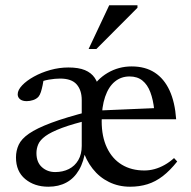

<svg xmlns="http://www.w3.org/2000/svg" viewBox="-20 -697 722 727"><path d="M207.5 -399.5Q189 -399.5 165 -395.5Q141 -391.5 120 -381L146 -404Q144.5 -389.5 141.5 -374.8Q138.5 -360 134.8 -348.5Q131 -337 125.5 -330.5Q117.5 -322 105.2 -318Q93 -314 81 -314Q65 -314 56 -321.2Q47 -328.5 47 -340Q47 -356 63.8 -373.8Q80.5 -391.5 108.5 -407Q136.5 -422.5 170.5 -432Q204.5 -441.5 239 -441.5Q277.5 -441.5 301.5 -431.5Q325.5 -421.5 338.5 -402.5Q351.5 -383.5 356 -355.5H324.5Q345.5 -396 387.2 -420.8Q429 -445.5 478.5 -445.5Q530 -445.5 565.8 -422.2Q601.5 -399 622 -354.5Q642.5 -310 647 -245.5H352L352.5 -278.5L598.5 -289L564 -281Q560 -319.5 549.2 -348Q538.5 -376.5 519.2 -392Q500 -407.5 470.5 -407.5Q438.5 -407.5 414.8 -388Q391 -368.5 378 -330.5Q365 -292.5 365 -238Q365 -179.5 385 -137.5Q405 -95.5 441.2 -73.5Q477.5 -51.5 526.5 -51.5Q546.5 -51.5 565.5 -56.8Q584.5 -62 603.2 -72.5Q622 -83 639 -98.5L651 -85.5Q624 -51.5 596.5 -30.2Q569 -9 538.5 0.5Q508 10 472.5 10Q429 10 392.8 -7.8Q356.5 -25.5 330.8 -58.2Q305 -91 292 -134.5L304 -133Q298 -85.5 279.2 -53.5Q260.5 -21.5 231.2 -5.8Q202 10 163 10Q110.5 10 75.5 -19Q40.5 -48 40.5 -101Q40.5 -126.5 50.8 -148.8Q61 -171 89.8 -191Q118.5 -211 173.8 -231.8Q229 -252.5 319 -275.5L327 -245Q257 -228.5 215 -212.8Q173 -197 152.2 -181.8Q131.5 -166.5 124.8 -150.5Q118 -134.5 118 -117.5Q118 -82.5 138.8 -64Q159.5 -45.5 189 -45.5Q218 -45.5 240.8 -57Q263.5 -68.5 276.5 -90.8Q289.5 -113 289.5 -144.5V-318Q289.5 -355.5 270.2 -377.5Q251 -399.5 207.5 -399.5ZM315.5 -511.5 393.5 -677H500.5V-667.5L345 -511.5Z"/></svg>

Font: Newsreader 24pt
Style: Regular
Weight: 400
Designer: Hugues Gentile
Foundry: Production Type
Version: Version 1.003